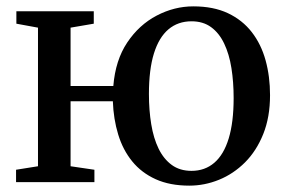

<svg xmlns="http://www.w3.org/2000/svg" viewBox="-20 -573 899 604"><path d="M575.5 11Q514.5 11 469.8 -9.2Q425 -29.5 395.8 -65.5Q366.5 -101.5 351.8 -150Q337 -198.5 335 -254.5H202V-50L277 -39V0H30.5V-39L99.5 -50V-486L31.5 -498.5V-537.5H275V-498.5L202 -486V-302.5H336.5Q343 -383.5 380.2 -439.2Q417.5 -495 473 -524Q528.5 -553 588 -553Q651.5 -553 697 -531.5Q742.5 -510 772 -472Q801.5 -434 815.5 -383.2Q829.5 -332.5 829.5 -273.5Q829.5 -204.5 808.2 -151.5Q787 -98.5 750.8 -62.2Q714.5 -26 669 -7.5Q623.5 11 575.5 11ZM582.5 -35.5Q624.5 -35.5 654.2 -61Q684 -86.5 699.5 -137.5Q715 -188.5 715 -264.5Q715 -315 708 -359Q701 -403 685.2 -436Q669.5 -469 644.2 -487.5Q619 -506 582.5 -506Q540 -506 510 -480.8Q480 -455.5 464.2 -404.8Q448.5 -354 448.5 -277.5Q448.5 -226 455.8 -182Q463 -138 479 -105.2Q495 -72.5 520.5 -54Q546 -35.5 582.5 -35.5Z"/></svg>

Font: Merriweather 60pt
Style: Regular
Weight: 400
Version: Version 2.100